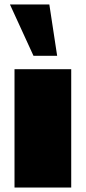

<svg xmlns="http://www.w3.org/2000/svg" viewBox="-20 -840 384 860"><path d="M45 0V-530H298H299V0ZM130 -590 25 -819V-820H201L236 -590Z"/></svg>

Font: Foldit Black
Style: Regular
Weight: 900
Version: Version 1.003